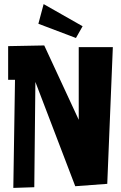

<svg xmlns="http://www.w3.org/2000/svg" viewBox="-20 -918 595 943"><path d="M353 -731.4 168.5 -801.3 194.3 -897.9 385.7 -789.1ZM53.7 -525.9H20V-691.4L197.3 -694.8L366.7 -329.6V-686.5H534.2L506.8 -15.1L349.6 -3.4L153.8 -515.6L148.4 1.5L45.4 4.9Z"/></svg>

Font: Some Time Later
Style: Regular
Weight: 400
Version: Version 003.300